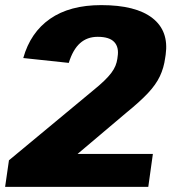

<svg xmlns="http://www.w3.org/2000/svg" viewBox="-33 -731 670 751"><path d="M2 -104 331 -377Q357 -398 374.5 -415Q392 -432 402.5 -446Q413 -460 418.5 -473.5Q424 -487 426 -501L427 -509Q433 -546 414 -566.5Q395 -587 349 -587Q308 -587 280 -562Q252 -537 236 -485L58 -504Q86 -604 163 -657.5Q240 -711 363 -711Q498 -711 563 -660.5Q628 -610 615 -517L613 -504Q608 -466 592.5 -433Q577 -400 545.5 -366.5Q514 -333 461 -290L157 -33L124 -129H565L547 0H-13Z"/></svg>

Font: Pathway Extreme SemiCondensed ExtraBold
Style: Italic
Weight: 800
Width: 4
Italic angle: -8°
Version: Version 1.001;gftools[0.9.26]